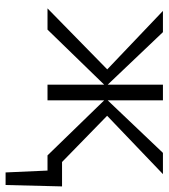

<svg xmlns="http://www.w3.org/2000/svg" viewBox="22 -475 603 687"><g transform="rotate(90 323.5 -131.5)"><path d="M597 150 588 -52H647L642 150ZM556 -52H630V0H556ZM536 0 333 -209 527 -413H603L373 -193V-234L613 0ZM10 0 249 -234V-194L19 -413H95L289 -209L86 0ZM283 0V-413H339V0Z"/></g></svg>

Font: Ysabeau Office Light
Style: Regular
Weight: 300
Designer: Christian Thalmann (Catharsis Fonts)
Version: Version 2.001;gftools[0.9.30]; featfreeze: tnum,lnum,ss02